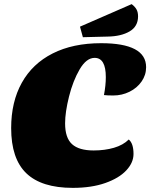

<svg xmlns="http://www.w3.org/2000/svg" viewBox="-20 -889 727 929"><path d="M687 -564Q687 -526 665 -494.5Q643 -463 606.5 -445Q570 -427 528 -427Q499 -427 483 -429Q492 -476 492 -516Q492 -609 438 -609Q398 -609 365.5 -553.5Q333 -498 314 -422Q295 -346 295 -292Q295 -222 328.5 -191.5Q362 -161 433 -161Q487 -161 531.5 -174Q576 -187 603 -214Q626 -195 626 -144Q626 -102 591 -64.5Q556 -27 489.5 -3.5Q423 20 332 20Q181 20 107.5 -50.5Q34 -121 34 -269Q34 -396 85.5 -488.5Q137 -581 235 -630.5Q333 -680 469 -680Q687 -680 687 -564ZM648 -810Q648 -761 607 -737Q566 -713 501 -712L381 -709L367 -760L617 -869Q633 -857 640.5 -843.5Q648 -830 648 -810Z"/></svg>

Font: Sansita Black Italic
Style: Regular
Weight: 900
Italic angle: -11°
Designer: Pablo Cosgaya
Foundry: Omnibus-Type
Version: Version 1.006